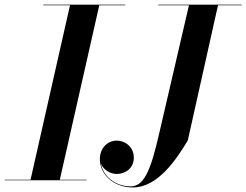

<svg xmlns="http://www.w3.org/2000/svg" viewBox="-61 -770 1052 820"><path d="M-41 -2.5V0H309V-2.5H194.5L363 -747.5H474V-750H124V-747.5H238L69.5 -2.5ZM615 -750V-747.5H746L616.5 -190C585.5 -57.5 558 26 498 26C429.5 26 379.5 -18 370 -71.5C380 -45 410 -27 438 -27C475 -27 510.5 -52.5 510.5 -96.5C510.5 -145 470.5 -169.5 438 -169.5C400 -169.5 365.5 -139.5 365.5 -90C365.5 -27.5 421 30.5 506.5 30.5C613 30.5 692 -88.5 741 -170L870 -747.5H971V-750Z"/></svg>

Font: Bodoni* 72pt Medium
Style: Italic
Weight: 500
Italic angle: -13°
Version: Version 2.3